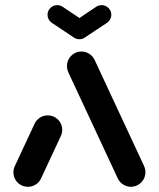

<svg xmlns="http://www.w3.org/2000/svg" viewBox="-20 -716 609 736"><path d="M87 0Q71.9 0 59.1 -7.4Q46.3 -14.8 38.9 -27.6Q31.5 -40.4 31.5 -55.6Q31.5 -68.5 37.4 -80.4L113 -242.6Q120 -256.7 133.3 -265.2Q146.7 -273.7 163 -273.7Q178.1 -273.7 190.9 -266.3Q203.7 -258.9 211.1 -246.1Q218.5 -233.3 218.5 -218.1Q218.5 -205.2 212.6 -193.3L137 -31.1Q130 -17 116.7 -8.5Q103.3 0 87 0ZM537.4 -55.6Q537.4 -40.7 530 -28Q522.6 -15.2 509.8 -7.6Q497 0 481.9 0Q465.9 0 452.4 -8.5Q438.9 -17 431.9 -31.1L242.2 -438.1Q236.7 -450.4 236.7 -463Q236.7 -477.8 244.1 -490.6Q251.5 -503.3 264.3 -510.9Q277 -518.5 292.2 -518.5Q308.1 -518.5 321.7 -510Q335.2 -501.5 342.2 -487.4L531.9 -80.4Q537.4 -68.1 537.4 -55.6ZM162.2 -659.3Q162.2 -674.4 173.1 -685.4Q184.1 -696.3 199.3 -696.3Q210.7 -696.3 220 -690L305.6 -633Q313 -627.8 317.2 -619.8Q321.5 -611.9 321.5 -602.6Q321.5 -587.4 310.6 -576.5Q299.6 -565.6 284.4 -565.6Q273 -565.6 263.7 -571.9L178.1 -628.9Q170.7 -634.1 166.5 -642Q162.2 -650 162.2 -659.3ZM369.6 -696.3Q384.8 -696.3 395.7 -685.4Q406.7 -674.4 406.7 -659.3Q406.7 -650 402.4 -642Q398.1 -634.1 390.7 -628.9L304.4 -571.5L263.7 -633L348.5 -690Q358.1 -696.3 369.6 -696.3Z"/></svg>

Font: 26F Galaxy Sans Black
Style: Regular
Weight: 900
Designer: C₂₉H₂₅N₃O₅
Version: Version 1.100